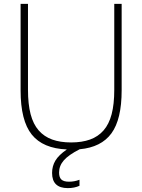

<svg xmlns="http://www.w3.org/2000/svg" viewBox="-20 -760 732 988"><path d="M329 208Q248 208 248 130Q248 95 265 66.5Q282 38 324 9Q201 4 143.5 -67.5Q86 -139 86 -295V-740H124V-298Q124 -224 137.5 -172.5Q151 -121 179 -89Q207 -57 248.5 -42Q290 -27 346 -27Q402 -27 443.5 -42Q485 -57 513 -89Q541 -121 554.5 -172.5Q568 -224 568 -298V-740H606V-295Q606 -146 553.5 -74Q501 -2 390 8Q333 37 308.5 65Q284 93 284 128Q284 153 296 164Q308 175 335 175Q363 175 389 165V196Q363 208 329 208Z"/></svg>

Font: Encode Sans Narrow
Style: Thin
Weight: 250
Designer: Pablo Impallari, Andres Torresi
Foundry: Pablo Impallari, Andres Torresi
Version: Version 1.000; ttfautohint (v1.00) -l 8 -r 50 -G 200 -x 14 -